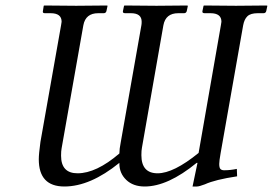

<svg xmlns="http://www.w3.org/2000/svg" viewBox="-20 -666 992 698"><path d="M283 -574 204 -127Q202 -117 202 -100Q202 -36 262 -36Q330 -36 414 -108Q414 -124 419 -149L494 -574Q495 -579 495 -587Q495 -618 456 -618H435Q425 -618 427 -626L431 -645L433 -646Q506 -645 549 -645L660 -646L663 -645L659 -626Q657 -618 649 -618H628Q582 -618 574 -574L496 -129Q494 -119 494 -102Q494 -36 553 -36Q611 -36 702 -110L783 -574Q785 -584 785 -587Q785 -618 745 -618H724Q714 -618 716 -626L720 -645L722 -646Q796 -645 838 -645L949 -646L952 -645L948 -626Q946 -618 938 -618H917Q891 -618 879.5 -607Q868 -596 864 -574L782 -109Q777 -81 777 -70Q777 -56 781.5 -51.5Q786 -47 795 -47Q817 -47 841 -52L842 -25Q762 -13 725 4Q704 12 696 12H680L698 -74H695Q590 12 506 12Q464 12 439 -12Q414 -36 414 -71V-74Q308 12 214 12Q121 12 121 -87Q121 -106 127 -150L202 -574Q204 -584 204 -587Q204 -618 164 -618H143Q134 -618 136 -626L139 -645L141 -646Q215 -645 257 -645L369 -646L371 -645L367 -626Q365 -618 357 -618H337Q291 -618 283 -574Z"/></svg>

Font: Linux Libertine O
Style: Italic
Weight: 400
Italic angle: -12°
Designer: Philipp H. Poll
Foundry: Philipp H. Poll
Version: Version 5.1.6